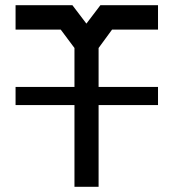

<svg xmlns="http://www.w3.org/2000/svg" viewBox="-20 -720 669 740"><path d="M360 -535V-385H589V-315H360V0H267V-315H40V-385H267V-535L214 -606H40V-700H259L313 -629L367 -700H589V-606H412Z"/></svg>

Font: Turret Road
Style: Bold
Weight: 700
Designer: Noponies
Foundry: Noponies
Version: Version 1.001; ttfautohint (v1.8)